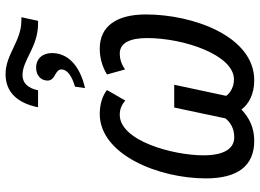

<svg xmlns="http://www.w3.org/2000/svg" viewBox="-142 -783 935 691"><g transform="rotate(-90 325.5 -437.5)"><path d="M285 -768H346C354 -806 373 -824 401 -824C455 -824 502 -768 586 -768H596L609 -828H598C522 -828 476 -885 404 -885C340 -885 300 -843 285 -768ZM354 -599C437 -618 480 -662 480 -718C480 -752 460 -775 427 -775C399 -775 381 -757 381 -734C381 -719 392 -712 403 -706C413 -700 421 -695 421 -684C421 -662 396 -646 359 -635ZM164 10C212 10 247 -8 277 -36C296 -10 332 10 382 10C540 10 619 -209 619 -380C619 -485 577 -546 496 -546C464 -546 433 -538 403 -520L421 -455C443 -470 462 -474 478 -474C518 -474 534 -435 534 -375C534 -245 474 -63 385 -63C360 -63 337 -75 326 -91L366 -278H284L245 -94C233 -78 211 -62 177 -62C134 -62 112 -102 112 -173C112 -282 164 -474 258 -474C277 -474 293 -468 309 -454L347 -520C327 -536 296 -546 261 -546C115 -546 29 -335 29 -164C29 -51 73 10 164 10Z"/></g></svg>

Font: Noto Sans Display SemiCondensed
Style: Italic
Weight: 400
Width: 4
Italic angle: -12°
Designer: Monotype Design Team
Foundry: Monotype Imaging Inc.
Version: Version 1.900